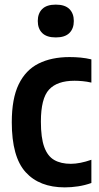

<svg xmlns="http://www.w3.org/2000/svg" viewBox="-20 -801 430 831"><path d="M260.5 10Q150.5 10 90.8 -56Q31 -122 31 -272Q31 -374.5 61 -436.2Q91 -498 147 -526Q203 -554 281 -554Q305 -554 328.8 -551.8Q352.5 -549.5 375.5 -544V-443.5Q356.5 -448 337 -449.8Q317.5 -451.5 302.5 -451.5Q227.5 -451.5 192.2 -413.2Q157 -375 157 -274.5Q157 -204.5 171.5 -164.8Q186 -125 214.8 -108.5Q243.5 -92 286.5 -92Q325.5 -92 375.5 -109.5V-9Q347.5 1 318 5.5Q288.5 10 260.5 10ZM221.5 -639Q182 -639 162.8 -658Q143.5 -677 143.5 -710Q143.5 -743 162.8 -762Q182 -781 221.5 -781Q261 -781 280.2 -762Q299.5 -743 299.5 -710Q299.5 -677 280.2 -658Q261 -639 221.5 -639Z"/></svg>

Font: Encode Sans Condensed Condensed SemiBold
Style: Regular
Weight: 600
Width: 3
Designer: Multiple Designers
Foundry: Impallari Type
Version: Version 3.000; ttfautohint (v1.8.3) -l 8 -r 50 -G 200 -x 14 